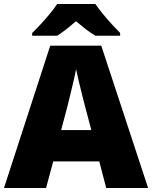

<svg xmlns="http://www.w3.org/2000/svg" viewBox="-20 -947 766 967"><path d="M0 0 233 -717H490L726 0H515L480 -134H248L212 0ZM288 -292H440L409 -409Q404 -428 395 -463.5Q386 -499 377 -537Q368 -575 363 -599Q359 -575 350.5 -539Q342 -503 333.5 -468Q325 -433 319 -409ZM460 -927Q476 -904 498.5 -876.5Q521 -849 544.5 -823.5Q568 -798 585 -781V-767H461Q435 -782 412 -800Q389 -818 363 -840Q337 -818 315.5 -801Q294 -784 268 -767H142V-781Q161 -799 184.5 -824.5Q208 -850 230.5 -877Q253 -904 268 -927Z"/></svg>

Font: Noto Sans Symbols Black
Style: Regular
Weight: 900
Version: Version 2.002